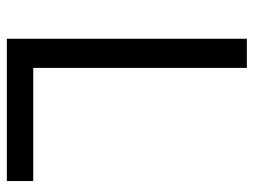

<svg xmlns="http://www.w3.org/2000/svg" viewBox="-110 -630 740 560"><g transform="rotate(90 260.0 -350.0)"><path d="M93 -700H178V-77H508V0H93Z"/></g></svg>

Font: Oak Sans
Style: Regular
Weight: 400
Designer: Erik Kennedy, Walven
Foundry: Erik Kennedy, Walven
Version: Version 1.000